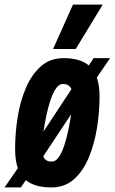

<svg xmlns="http://www.w3.org/2000/svg" viewBox="-53 -809 501 839"><path d="M171 10Q98 10 60 -22L38 10H-33L25 -74Q13 -108 13 -157Q13 -226 24 -296Q35 -366 60 -424.5Q85 -483 125.5 -519Q166 -555 225 -555Q297 -555 335 -523L356 -555H428L370 -470Q382 -437 382 -388Q382 -318 370.5 -248Q359 -178 334.5 -119.5Q310 -61 270 -25.5Q230 10 171 10ZM222 -442Q205 -442 191.5 -422.5Q178 -403 167.5 -371.5Q157 -340 149.5 -303.5Q142 -267 137 -234L259 -419Q250 -442 222 -442ZM174 -103Q190 -103 203.5 -122Q217 -141 227.5 -172.5Q238 -204 245.5 -240Q253 -276 258 -310L136 -126Q145 -102 174 -103ZM179 -595 266 -789H396L278 -595Z"/></svg>

Font: Georama Condensed
Style: Bold Italic
Weight: 700
Width: 3
Italic angle: -9°
Designer: Jean-Baptiste Levee
Foundry: Production Type
Version: Version 1.000